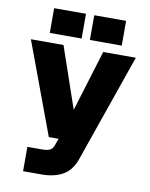

<svg xmlns="http://www.w3.org/2000/svg" viewBox="-94 -791 789 1009"><g transform="rotate(10 300.0 -286.0)"><path d="M100 150V20H180Q205 20 220 13Q235 6 242 -16L254 -50H202L20 -540H194L306 -214L406 -540H580L380 34Q358 98 312 124Q266 150 198 150ZM112 -590V-722H282V-590ZM326 -590V-722H496V-590Z"/></g></svg>

Font: Geist Mono UltraBlack
Style: Regular
Weight: 900
Monospace: yes
Designer: Basement.studio, Andrés Briganti, Mateo Zaragoza
Foundry: Basement.studio, Vercel, Andrés Briganti, Guido Ferreyra, Mateo Zaragoza
Version: Version 1.400; ttfautohint (v1.8.4.7-5d5b)